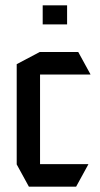

<svg xmlns="http://www.w3.org/2000/svg" viewBox="-20 -704 378 724"><path d="M89 0 43 -84V-85H313V-84L267 0ZM43 -85V-462L130 -508H131V-85ZM131 -423V-508H275L321 -424V-423ZM141 -612V-684H233V-612Z"/></svg>

Font: Foldit
Style: Regular
Weight: 400
Version: Version 1.003